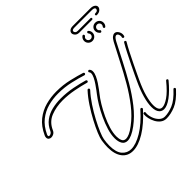

<svg xmlns="http://www.w3.org/2000/svg" viewBox="-248 -1253 1500 1500"><g transform="rotate(-45 501.5 -503.0)"><path d="M431 -80Q400 -80 385.5 -104Q371 -128 371 -166Q371 -207 385.5 -254.5Q400 -302 422.5 -350Q445 -398 470 -439Q495 -480 517 -508Q522 -514 535 -531.5Q548 -549 563.5 -571.5Q579 -594 590 -616.5Q601 -639 601 -655Q601 -665 596 -670Q593 -673 593 -677Q593 -682 599 -685.5Q605 -689 610 -684Q621 -674 621 -656Q621 -636 610 -612Q599 -588 583.5 -564.5Q568 -541 554 -522.5Q540 -504 533 -495Q511 -468 486.5 -427.5Q462 -387 440 -340.5Q418 -294 404.5 -249Q391 -204 391 -166Q391 -140 399.5 -120Q408 -100 433 -100Q448 -100 471 -110Q494 -120 527 -145Q589 -191 641.5 -258.5Q694 -326 739 -403.5Q784 -481 823.5 -559Q863 -637 899 -704Q912 -728 925 -738Q938 -748 950 -748Q967 -748 979 -731Q991 -714 991 -695Q991 -686 988 -677Q985 -671 979 -671Q975 -671 971 -675Q967 -679 969 -685Q971 -689 971 -694Q971 -705 965.5 -716Q960 -727 949 -727Q942 -727 934 -719.5Q926 -712 916 -694Q880 -625 840 -546.5Q800 -468 754.5 -390Q709 -312 655.5 -244Q602 -176 539 -129Q505 -104 478 -92Q451 -80 431 -80ZM27 -520Q14 -520 5 -527.5Q-4 -535 -4 -548Q-4 -553 -3 -558Q-2 -563 1 -569Q33 -639 82 -677.5Q131 -716 189 -731.5Q247 -747 307 -747Q381 -747 448 -731Q515 -715 559 -701Q566 -698 566 -691Q566 -687 562.5 -683.5Q559 -680 553 -681Q507 -696 441.5 -711Q376 -726 305 -726Q248 -726 194 -711.5Q140 -697 94.5 -661Q49 -625 19 -561Q16 -554 16 -549Q16 -540 26 -540Q34 -540 43 -545.5Q52 -551 56 -561Q77 -608 113.5 -635Q150 -662 196.5 -673Q243 -684 293 -684Q358 -684 421.5 -671.5Q485 -659 532 -645Q539 -642 539 -635Q539 -631 535.5 -627.5Q532 -624 527 -625Q478 -639 416 -651Q354 -663 293 -663Q222 -663 162.5 -639.5Q103 -616 75 -553Q68 -536 54.5 -528Q41 -520 27 -520ZM806 -53Q783 -53 768 -68Q747 -89 747 -136Q747 -177 763 -234.5Q779 -292 812 -362Q817 -373 832.5 -406Q848 -439 869.5 -482.5Q891 -526 913 -569.5Q935 -613 953 -643Q956 -648 961 -648Q966 -648 970 -643.5Q974 -639 970 -633Q952 -603 930 -560Q908 -517 887 -473.5Q866 -430 850.5 -397.5Q835 -365 830 -354Q796 -281 781.5 -226.5Q767 -172 767 -137Q767 -97 782 -82Q791 -73 806 -73Q832 -73 874.5 -101.5Q917 -130 974 -200Q977 -204 982 -204Q987 -204 990.5 -198.5Q994 -193 989 -188Q935 -123 887.5 -88Q840 -53 806 -53ZM404 6Q347 6 314.5 -36Q282 -78 282 -154Q282 -186 288 -225Q291 -247 308.5 -289.5Q326 -332 354 -384.5Q382 -437 416.5 -489.5Q451 -542 489 -583Q492 -586 496 -586Q502 -586 505.5 -580.5Q509 -575 504 -569Q467 -529 433 -477.5Q399 -426 372 -375Q345 -324 327.5 -282.5Q310 -241 307 -221Q301 -184 301 -154Q301 -81 330.5 -47.5Q360 -14 404 -14Q456 -14 526.5 -56Q597 -98 674 -185Q677 -188 681 -188Q687 -188 690.5 -182.5Q694 -177 689 -171Q611 -84 537 -39Q463 6 404 6ZM769 12Q741 12 720.5 -3.5Q700 -19 687 -43Q674 -67 668.5 -92.5Q663 -118 665 -138Q667 -147 675 -147Q685 -147 685 -138Q685 -134 684.5 -131Q684 -128 684 -124Q684 -99 694.5 -72Q705 -45 724.5 -26.5Q744 -8 769 -8Q810 -8 859 -28Q908 -48 967 -112Q970 -116 975 -116Q980 -116 983.5 -110Q987 -104 982 -99Q920 -31 867.5 -9.5Q815 12 769 12ZM786 -826Q767 -826 753.5 -839.5Q740 -853 740 -872Q740 -894 759 -910Q763 -912 765 -912Q775 -912 775 -901Q775 -896 771 -893Q760 -887 760 -872Q760 -861 768 -853.5Q776 -846 787 -846Q798 -846 805.5 -853.5Q813 -861 813 -872Q813 -881 806 -890Q803 -893 803 -897Q803 -903 809 -906.5Q815 -910 820 -904Q833 -891 833 -872Q833 -853 819.5 -839.5Q806 -826 786 -826ZM875 -828Q856 -844 856 -866Q856 -886 869.5 -899Q883 -912 902 -912Q922 -912 935.5 -899Q949 -886 949 -866Q949 -847 936 -834Q933 -831 929 -831Q924 -831 920.5 -836.5Q917 -842 922 -848Q929 -857 929 -866Q929 -877 921.5 -884.5Q914 -892 903 -892Q892 -892 884 -884.5Q876 -877 876 -866Q876 -851 887 -845Q891 -842 891 -837Q891 -832 886 -828Q881 -824 875 -828ZM761 -945Q737 -945 725 -958Q713 -971 713 -984Q713 -997 725 -1007.5Q737 -1018 761 -1018H955Q979 -1018 993 -1008Q1007 -998 1007 -984Q1007 -970 993 -957.5Q979 -945 955 -945Q945 -945 945 -954Q945 -963 955 -963Q984 -963 984 -985Q984 -992 976 -996Q968 -1000 955 -1000H761Q733 -1000 733 -984Q733 -977 740 -970Q747 -963 761 -963H900Q910 -963 910 -954Q910 -945 900 -945Z"/></g></svg>

Font: Neonderthaw
Style: Regular
Weight: 400
Designer: Robert E. Leuschke
Foundry: Robert E. Leuschke
Version: Version 1.010; ttfautohint (v1.8.3)